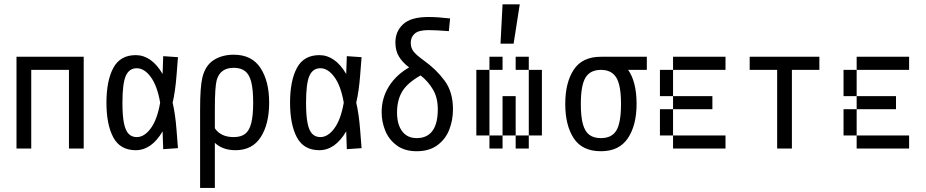

<svg xmlns="http://www.w3.org/2000/svg" viewBox="-20 -708 4415 915"><path d="M308.6 0V-375H128.9V0H58.6V-437.5H378.9V0Z M627 7.8Q552.7 7.8 520 -53.2Q487.3 -114.3 487.3 -218.8Q487.3 -323.2 520 -384.3Q552.7 -445.3 627 -445.3Q664.1 -445.3 696.3 -422.9Q728.5 -400.4 754.9 -355.5L757.8 -440.4L828.1 -435.5L821.3 -348.6Q815.4 -272.5 802.7 -218.8Q815.4 -165 821.3 -88.9L828.1 -2L757.8 2.9L754.9 -82Q728.5 -37.1 696.3 -14.6Q664.1 7.8 627 7.8ZM631.8 -54.7Q668 -54.7 698.7 -96.7Q729.5 -138.7 743.2 -218.8Q729.5 -298.8 698.7 -340.8Q668 -382.8 631.8 -382.8Q595.7 -382.8 579.6 -346.7Q563.5 -310.5 563.5 -218.8Q563.5 -156.2 570.8 -120.6Q578.1 -85 593.3 -69.8Q608.4 -54.7 631.8 -54.7Z M933.6 -187.5Q933.6 -293 944.3 -337.9Q958 -395.5 998 -421.4Q1038.1 -447.3 1093.8 -447.3Q1179.7 -447.3 1221.2 -384.3Q1262.7 -321.3 1262.7 -218.8Q1262.7 -117.2 1222.7 -54.7Q1182.6 7.8 1102.5 7.8Q1041 7.8 1003.9 -27.3V187.5H933.6ZM1093.8 -54.7Q1127.9 -54.7 1147.9 -69.8Q1168 -85 1177.2 -120.6Q1186.5 -156.2 1186.5 -218.8Q1186.5 -282.2 1177.2 -317.9Q1168 -353.5 1147.9 -369.1Q1127.9 -384.8 1093.8 -384.8Q1029.3 -384.8 1012.7 -326.2Q1003.9 -293 1003.9 -187.5V-96.7Q1032.2 -54.7 1093.8 -54.7Z M1502 7.8Q1427.7 7.8 1395 -53.2Q1362.3 -114.3 1362.3 -218.8Q1362.3 -323.2 1395 -384.3Q1427.7 -445.3 1502 -445.3Q1539.1 -445.3 1571.3 -422.9Q1603.5 -400.4 1629.9 -355.5L1632.8 -440.4L1703.1 -435.5L1696.3 -348.6Q1690.4 -272.5 1677.7 -218.8Q1690.4 -165 1696.3 -88.9L1703.1 -2L1632.8 2.9L1629.9 -82Q1603.5 -37.1 1571.3 -14.6Q1539.1 7.8 1502 7.8ZM1506.8 -54.7Q1543 -54.7 1573.7 -96.7Q1604.5 -138.7 1618.2 -218.8Q1604.5 -298.8 1573.7 -340.8Q1543 -382.8 1506.8 -382.8Q1470.7 -382.8 1454.6 -346.7Q1438.5 -310.5 1438.5 -218.8Q1438.5 -156.2 1445.8 -120.6Q1453.1 -85 1468.3 -69.8Q1483.4 -54.7 1506.8 -54.7Z M1965.8 12.7Q1908.2 12.7 1870.6 -15.1Q1833 -43 1815.9 -85.4Q1798.8 -127.9 1798.8 -172.9Q1798.8 -241.2 1833.5 -296.4Q1868.2 -351.6 1929.7 -386.7Q1897.5 -411.1 1880.9 -439Q1864.3 -466.8 1864.3 -505.9Q1864.3 -558.6 1901.4 -592.8Q1938.5 -627 2021.5 -627Q2065.4 -627 2125 -620.1L2119.1 -559.6Q2057.6 -564.5 2021.5 -564.5Q1975.6 -564.5 1956.5 -547.9Q1937.5 -531.2 1937.5 -503.9Q1937.5 -480.5 1950.2 -463.4Q1962.9 -446.3 2001 -418.9Q2059.6 -377 2099.1 -323.2Q2138.7 -269.5 2138.7 -187.5Q2138.7 -135.7 2121.1 -90.3Q2103.5 -44.9 2064.5 -16.1Q2025.4 12.7 1965.8 12.7ZM1965.8 -49.8Q2015.6 -49.8 2041 -84.5Q2066.4 -119.1 2066.4 -187.5Q2066.4 -242.2 2043.5 -281.2Q2020.5 -320.3 1984.4 -348.6Q1920.9 -312.5 1896.5 -271.5Q1872.1 -230.5 1872.1 -171.9Q1872.1 -115.2 1896.5 -82.5Q1920.9 -49.8 1965.8 -49.8Z M2312.5 -125V-62.5H2250V-125ZM2312.5 -187.5V-125H2250V-187.5ZM2312.5 -250V-187.5H2250V-250ZM2312.5 -312.5V-250H2250V-312.5ZM2375 -62.5V0H2312.5V-62.5ZM2437.5 -125V-62.5H2375V-125ZM2437.5 -187.5V-125H2375V-187.5ZM2437.5 -250V-187.5H2375V-250ZM2562.5 -312.5V-250H2500V-312.5ZM2562.5 -250V-187.5H2500V-250ZM2562.5 -187.5V-125H2500V-187.5ZM2500 -62.5V0H2437.5V-62.5ZM2562.5 -125V-62.5H2500V-125ZM2500 -437.5V-375H2437.5V-437.5ZM2375 -437.5V-375H2312.5V-437.5ZM2562.5 -375V-312.5H2500V-375ZM2312.5 -375V-312.5H2250V-375ZM2457 -687.5 2427.7 -500H2365.2L2375 -687.5Z M2843.8 12.7Q2754.9 12.7 2714.4 -48.8Q2673.8 -110.4 2673.8 -212.9Q2673.8 -314.5 2714.4 -376Q2754.9 -437.5 2843.8 -437.5H3062.5V-375H2973.6Q3013.7 -317.4 3013.7 -212.9Q3013.7 -111.3 2972.2 -49.3Q2930.7 12.7 2843.8 12.7ZM2843.8 -49.8Q2895.5 -49.8 2917.5 -86.4Q2939.5 -123 2939.5 -212.9Q2939.5 -301.8 2917 -338.4Q2894.5 -375 2843.8 -375Q2793 -375 2770.5 -338.4Q2748 -301.8 2748 -212.9Q2748 -152.3 2757.8 -116.7Q2767.6 -81.1 2788.6 -65.4Q2809.6 -49.8 2843.8 -49.8Z M3375 -62.5V0H3312.5V-62.5ZM3312.5 -62.5V0H3250V-62.5ZM3250 -62.5V0H3187.5V-62.5ZM3187.5 -125V-62.5H3125V-125ZM3187.5 -187.5V-125H3125V-187.5ZM3187.5 -312.5V-250H3125V-312.5ZM3187.5 -375V-312.5H3125V-375ZM3250 -437.5V-375H3187.5V-437.5ZM3312.5 -437.5V-375H3250V-437.5ZM3375 -437.5V-375H3312.5V-437.5ZM3250 -250V-187.5H3187.5V-250ZM3312.5 -250V-187.5H3250V-250ZM3375 -250V-187.5H3312.5V-250ZM3437.5 -437.5V-375H3375V-437.5ZM3437.5 -62.5V0H3375V-62.5Z M3753.9 -375V0H3683.6V-375H3552.7V-437.5H3884.8V-375Z M4250 -62.5V0H4187.5V-62.5ZM4187.5 -62.5V0H4125V-62.5ZM4125 -62.5V0H4062.5V-62.5ZM4062.5 -125V-62.5H4000V-125ZM4062.5 -187.5V-125H4000V-187.5ZM4062.5 -312.5V-250H4000V-312.5ZM4062.5 -375V-312.5H4000V-375ZM4125 -437.5V-375H4062.5V-437.5ZM4187.5 -437.5V-375H4125V-437.5ZM4250 -437.5V-375H4187.5V-437.5ZM4125 -250V-187.5H4062.5V-250ZM4187.5 -250V-187.5H4125V-250ZM4250 -250V-187.5H4187.5V-250ZM4312.5 -437.5V-375H4250V-437.5ZM4312.5 -62.5V0H4250V-62.5Z"/></svg>

Font: Sudo Variable
Style: Regular
Weight: 400
Monospace: yes
Designer: Jens Kutilek
Foundry: Jens Kutilek
Version: Version 0.040